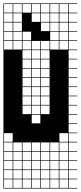

<svg xmlns="http://www.w3.org/2000/svg" viewBox="-20 -827 469 1115"><path d="M325 -803.6V-753.6H375V-803.6ZM271.4 -700H321.4V-750H271.4ZM325 -700H375V-750H325ZM217.9 -700H267.9V-750H217.9ZM164.3 -700H214.3V-750H164.3ZM110.7 -700H160.7V-750H110.7ZM57.1 -700H107.1V-750H57.1ZM3.6 -700H53.6V-750H3.6ZM325 -646.4H375V-696.4H325ZM271.4 -646.4H321.4V-696.4H271.4ZM217.9 -646.4H267.9V-696.4H217.9ZM164.3 -646.4H214.3V-696.4H164.3ZM110.7 -646.4H160.7V-696.4H110.7ZM57.1 -646.4H107.1V-696.4H57.1ZM3.6 -646.4H53.6V-696.4H3.6ZM325 -592.9H375V-642.9H325ZM271.4 -592.9H321.4V-642.9H271.4ZM217.9 -592.9H267.9V-642.9H217.9ZM164.3 -592.9H214.3V-642.9H164.3ZM110.7 -592.9H160.7V-642.9H110.7ZM57.1 -592.9H107.1V-642.9H57.1ZM3.6 -592.9H53.6V-642.9H3.6ZM325 -539.3H375V-589.3H325ZM271.4 -539.3H321.4V-589.3H271.4ZM217.9 -539.3H267.9V-589.3H217.9ZM164.3 -539.3H214.3V-589.3H164.3ZM110.7 -539.3H160.7V-589.3H110.7ZM57.1 -539.3H107.1V-589.3H57.1ZM3.6 -539.3H53.6V-589.3H3.6ZM110.7 -485.7H160.7V-535.7H110.7ZM217.9 -485.7H267.9V-535.7H217.9ZM164.3 -485.7H214.3V-535.7H164.3ZM164.3 -432.1H214.3V-482.1H164.3ZM217.9 -432.1H267.9V-482.1H217.9ZM110.7 -432.1H160.7V-482.1H110.7ZM164.3 -378.6H214.3V-428.6H164.3ZM217.9 -378.6H267.9V-428.6H217.9ZM110.7 -378.6H160.7V-428.6H110.7ZM110.7 -325H160.7V-375H110.7ZM217.9 -325H267.9V-375H217.9ZM164.3 -325H214.3V-375H164.3ZM217.9 -271.4H267.9V-321.4H217.9ZM110.7 -271.4H160.7V-321.4H110.7ZM164.3 -271.4H214.3V-321.4H164.3ZM110.7 -217.9H160.7V-267.9H110.7ZM217.9 -217.9H267.9V-267.9H217.9ZM164.3 -217.9H214.3V-267.9H164.3ZM217.9 -164.3H267.9V-214.3H217.9ZM110.7 -164.3H160.7V-214.3H110.7ZM164.3 -164.3H214.3V-214.3H164.3ZM164.3 -110.7H214.3V-160.7H164.3ZM3.6 -3.6H53.6V-53.6H3.6ZM325 -3.6H375V-53.6H325ZM164.3 50H214.3V0H164.3ZM3.6 50H53.6V0H3.6ZM271.4 50H321.4V0H271.4ZM325 50H375V0H325ZM57.1 50H107.1V0H57.1ZM217.9 50H267.9V0H217.9ZM110.7 50H160.7V0H110.7ZM164.3 103.6H214.3V53.6H164.3ZM271.4 103.6H321.4V53.6H271.4ZM3.6 103.6H53.6V53.6H3.6ZM325 103.6H375V53.6H325ZM57.1 103.6H107.1V53.6H57.1ZM217.9 103.6H267.9V53.6H217.9ZM110.7 103.6H160.7V53.6H110.7ZM110.7 157.1H160.7V107.1H110.7ZM164.3 157.1H214.3V107.1H164.3ZM271.4 157.1H321.4V107.1H271.4ZM217.9 157.1H267.9V107.1H217.9ZM57.1 157.1H107.1V107.1H57.1ZM325 157.1H375V107.1H325ZM3.6 157.1H53.6V107.1H3.6ZM164.3 210.7H214.3V160.7H164.3ZM217.9 210.7H267.9V160.7H217.9ZM110.7 210.7H160.7V160.7H110.7ZM271.4 210.7H321.4V160.7H271.4ZM57.1 210.7H107.1V160.7H57.1ZM325 210.7H375V160.7H325ZM3.6 210.7H53.6V160.7H3.6ZM164.3 264.3H214.3V214.3H164.3ZM3.6 264.3H53.6V214.3H3.6ZM217.9 264.3H267.9V214.3H217.9ZM110.7 264.3H160.7V214.3H110.7ZM271.4 264.3H321.4V214.3H271.4ZM325 264.3H375V214.3H325ZM57.1 264.3H107.1V214.3H57.1ZM271.4 -803.6V-753.6H321.4V-803.6ZM217.9 -803.6V-753.6H267.9V-803.6ZM164.3 -803.6V-753.6H214.3V-803.6ZM110.7 -803.6V-753.6H160.7V-803.6ZM57.1 -803.6V-753.6H107.1V-803.6ZM3.6 -803.6V-753.6H53.6V-803.6ZM428.6 -803.6H378.6V-753.6H428.6V-750H378.6V-700H428.6V-696.4H378.6V-646.4H428.6V-642.9H378.6V-592.9H428.6V-589.3H378.6V-539.3H428.6V-535.7H378.6V-485.7H428.6V-482.1H378.6V-432.1H428.6V-428.6H378.6V-378.6H428.6V-375H378.6V-325H428.6V-321.4H378.6V-271.4H428.6V-267.9H378.6V-217.9H428.6V-214.3H378.6V-164.3H428.6V-160.7H378.6V-110.7H428.6V-107.1H378.6V-57.1H428.6V-53.6H378.6V-3.6H428.6V0H378.6V50H428.6V53.6H378.6V103.6H428.6V107.1H378.6V157.1H428.6V160.7H378.6V210.7H428.6V214.3H378.6V264.3H428.6V267.9H0V-807.1H428.6ZM160.7 -696.4H214.3V-642.9H160.7ZM160.7 -642.9H214.3V-589.3H160.7ZM107.1 -696.4H160.7V-642.9H107.1ZM214.3 -642.9H267.9V-589.3H214.3ZM107.1 -750H160.7V-696.4H107.1Z"/></svg>

Font: Jersey 10 Charted
Style: Regular
Weight: 400
Designer: Sarah Cadigan-Fried
Version: Version 1.000; ttfautohint (v1.8.4.7-5d5b)